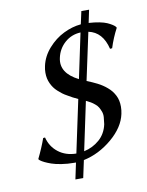

<svg xmlns="http://www.w3.org/2000/svg" viewBox="-81 -686 631 825"><g transform="rotate(-10 234.5 -273.0)"><path d="M204.1 -27.8 252.9 -257.3Q240.7 -262.7 230.5 -268.1L209 -280.3Q197.3 -286.6 188.2 -293.5Q179.2 -300.3 170.2 -308.6Q161.1 -316.9 154.8 -325.7Q148.4 -334.5 143.3 -345.5Q138.2 -356.4 135.7 -367.9Q133.3 -379.4 133.3 -393.1Q133.3 -406.7 136.7 -421.9Q145.5 -462.9 175.5 -496.8Q205.6 -530.8 243.4 -549.3Q281.2 -567.9 319.3 -571.3L331.5 -627H365.2L353.5 -571.3Q378.9 -569.8 399.7 -565.7Q420.4 -561.5 432.4 -556.2Q444.3 -550.8 452.9 -545.4Q461.4 -540 464.4 -536.6L467.3 -533.2L468.8 -529.8Q447.8 -490.2 434.1 -446.8L424.8 -445.8Q406.7 -521.5 345.7 -534.2L301.3 -327.1L323.7 -317.9Q334 -313.5 345.9 -307.4Q357.9 -301.3 367.4 -294.9Q377 -288.6 386.7 -280.3Q396.5 -272 403.6 -263.2Q410.6 -254.4 416.5 -243.2Q422.4 -231.9 425 -219.7Q427.7 -207.5 427.7 -192.9Q427.7 -178.2 424.3 -162.1Q412.6 -105.5 355.5 -57.1Q298.3 -8.8 231 5.4L214.8 81.1H180.7L195.8 9.8H189Q159.2 9.8 133.1 5.6Q106.9 1.5 90.8 -4.2Q74.7 -9.8 62.7 -15.6Q50.8 -21.5 45.9 -25.4L40.5 -29.8L39.1 -33.2Q61.5 -79.1 75.2 -118.2L83.5 -119.1Q93.8 -78.1 126 -53.2Q158.2 -28.3 204.1 -27.8ZM270.5 -340.8 312 -537.1Q272 -535.2 243.2 -509.8Q213.9 -483.9 205.6 -444.8Q191.4 -380.4 270.5 -340.8ZM283.7 -243.7 238.8 -31.7Q277.3 -40 306.2 -65.2Q335 -90.3 343.8 -130.9Q346.2 -148.4 347.2 -161.6Q348.1 -174.8 343.8 -186.3Q339.4 -197.8 334.7 -205.6Q330.1 -213.4 321 -220.9Q312 -228.5 303.7 -233.4Q295.4 -238.3 283.7 -243.7Z"/></g></svg>

Font: Linux Biolinum G
Style: Italic
Weight: 400
Italic angle: -12°
Designer: Philipp H. Poll
Foundry: Philipp H. Poll
Version: Version 0.5.1